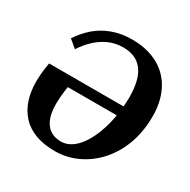

<svg xmlns="http://www.w3.org/2000/svg" viewBox="-163 -873 1023 1035"><g transform="rotate(30 348.5 -355.0)"><path d="M308 10Q240 10 188.5 -9Q137 -28 103 -64.5Q69 -101 52 -152Q35 -203 35 -268Q35 -287 36.5 -306Q38 -325 40.5 -344.5Q43 -364 47 -384H595L584 -324H171L202 -348Q197 -322 194 -298.5Q191 -275 189.5 -254Q188 -233 188 -214Q188 -157 203.5 -121Q219 -85 246.5 -68Q274 -51 312 -51Q346 -51 377 -72Q408 -93 432.5 -130.5Q457 -168 475 -217.5Q493 -267 502.5 -323.5Q512 -380 513 -439Q513 -497 502.5 -538.5Q492 -580 471.5 -606.5Q451 -633 421 -646Q391 -659 352 -659Q300 -659 258 -639Q216 -619 184 -587.5Q152 -556 129 -520L81 -560Q111 -607 152.5 -643Q194 -679 249 -699.5Q304 -720 372 -720Q428 -720 475 -706.5Q522 -693 558.5 -667.5Q595 -642 620.5 -605Q646 -568 659.5 -520.5Q673 -473 673 -416Q673 -322 645 -244.5Q617 -167 566.5 -110Q516 -53 449.5 -21.5Q383 10 308 10Z"/></g></svg>

Font: Roboto Serif 72pt SemiCondensed SemiBold
Style: Italic
Weight: 600
Width: 4
Italic angle: -10°
Designer: Greg Gazdowicz
Foundry: Commercial Type
Version: Version 1.008